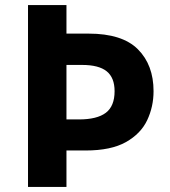

<svg xmlns="http://www.w3.org/2000/svg" viewBox="-20 -734 668 754"><path d="M583 -376Q583 -315 558 -262Q533 -209 474.5 -176Q416 -143 316 -143H241V0H90V-714H241V-602H328Q460 -602 521.5 -540.5Q583 -479 583 -376ZM290 -265Q361 -265 395.5 -291Q430 -317 430 -376Q430 -429 399 -454Q368 -479 302 -479H241V-265Z"/></svg>

Font: Noto Sans Tamil
Style: Bold
Weight: 700
Designer: Jelle Bosma - Monotype Design Team
Foundry: Monotype Imaging Inc.
Version: Version 2.004; ttfautohint (v1.8.4.7-5d5b)